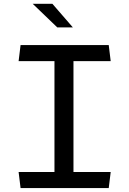

<svg xmlns="http://www.w3.org/2000/svg" viewBox="-20 -960 660 980"><path d="M85 0H535L545 -82H355V-648H545L535 -730H85L75 -648H258V-82H75ZM272.5 -820H352L247.5 -940.5H147Z"/></svg>

Font: Monaspace Krypton
Style: Regular
Weight: 400
Designer: Riley Cran & the Lettermatic Team
Foundry: Lettermatic
Version: Version 1.200 (Monaspace Krypton)